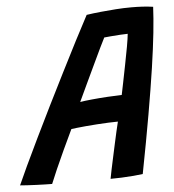

<svg xmlns="http://www.w3.org/2000/svg" viewBox="-92 -713 693 766"><g transform="rotate(-5 254.5 -330.0)"><path d="M86 7.5Q75.5 7.5 58.5 7Q41.5 6.5 22.5 5.8Q3.5 5 -13.8 4Q-31 3 -42 2Q-30 -25.5 -7.8 -72.8Q14.5 -120 43.2 -179.5Q72 -239 104.2 -304Q136.5 -369 168.8 -433Q201 -497 230.2 -553.8Q259.5 -610.5 282 -652.5Q308 -656.5 338.2 -659.5Q368.5 -662.5 400.2 -664.8Q432 -667 462.5 -667Q484.5 -667 506.5 -665.8Q528.5 -664.5 549 -661.5Q547 -617.5 540.8 -558Q534.5 -498.5 522.8 -418.8Q511 -339 493 -235.5Q475 -132 449.5 -0.5Q435.5 1.5 412.5 3.5Q389.5 5.5 364.5 6.5Q339.5 7.5 320 7.5Q322.5 -7 327.2 -29Q332 -51 337.5 -77Q343 -103 348.8 -129.2Q354.5 -155.5 359.8 -178.8Q365 -202 369 -217.5Q353 -217.5 331.2 -216.5Q309.5 -215.5 285.8 -214Q262 -212.5 240.8 -210.5Q219.5 -208.5 203.5 -206.8Q187.5 -205 181.5 -204Q162.5 -164.5 143.8 -124Q125 -83.5 110 -49.2Q95 -15 86 7.5ZM226 -308.5Q243 -311.5 273.5 -314.5Q304 -317.5 337 -319.5Q370 -321.5 393.5 -322Q396.5 -336 403 -368.5Q409.5 -401 417.2 -439.8Q425 -478.5 431 -512.2Q437 -546 438.5 -563Q428.5 -563 408.8 -561.8Q389 -560.5 370.2 -559Q351.5 -557.5 344 -556.5Q337 -543.5 324.5 -517.2Q312 -491 295.8 -456.8Q279.5 -422.5 261.5 -384.2Q243.5 -346 226 -308.5Z"/></g></svg>

Font: Grandstander Thin Medium
Style: Italic
Weight: 500
Italic angle: -15°
Version: Version 1.200